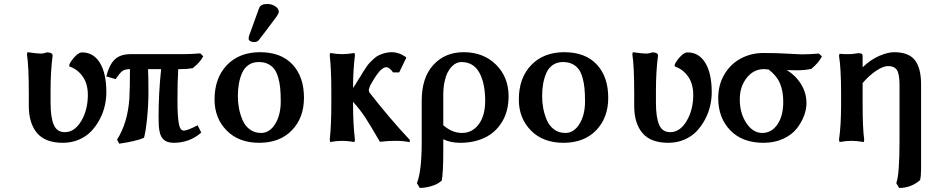

<svg xmlns="http://www.w3.org/2000/svg" viewBox="-20 -699 4603 953"><path d="M231 -250V-188Q231 -117.2 246.6 -80.1Q262.2 -43 301.8 -43Q350.1 -43 383.1 -98.1Q416 -153.3 416 -228Q416 -283.7 390.1 -319.8Q364.3 -356 324.2 -369.1V-378.9Q332 -397 351.8 -418Q371.6 -439 387.2 -439Q444.3 -439 476.1 -386.7Q507.8 -334.5 507.8 -241.2Q507.8 -207 499.8 -172.6Q491.7 -138.2 474.1 -105.2Q456.5 -72.3 431.9 -46.6Q407.2 -21 371.1 -5.6Q335 9.8 292 9.8Q204.6 9.8 163.8 -38.8Q123 -87.4 123 -172.9V-233.9Q123 -372.1 113.8 -429.2L116.2 -439.9Q165 -433.1 181.2 -433.1Q197.3 -433.1 211.9 -439Q241.2 -439 241.2 -422.9Q231 -345.2 231 -250Z M622.1 -210Q625 -260.7 625 -356Q599.1 -355.5 586.7 -345.9Q574.2 -336.4 553.7 -306.2L507.8 -319.8Q521.5 -376 548.8 -403.1Q576.2 -430.2 627.9 -430.2H889.6Q922.4 -430.2 974.1 -434.1L988.8 -419.9Q982.4 -407.7 973.6 -396.7Q964.8 -385.7 958 -379.4Q951.2 -373 937 -360.8Q912.1 -356 879.9 -356H864.7Q860.8 -293.9 860.8 -206.1Q860.8 -152.8 862.8 -127.9Q866.2 -82.5 872.8 -66.7Q879.4 -50.8 892.1 -50.8Q910.6 -50.8 960.9 -77.1L979 -41Q921.4 9.8 841.8 9.8Q806.6 9.8 788.8 -9.5Q771 -28.8 768.1 -75.2Q767.1 -86.4 767.1 -120.1Q767.1 -236.8 779.8 -356H714.8Q716.8 -317.9 716.8 -241.2Q716.8 -179.2 710.2 -113Q703.6 -46.9 694.8 -15.1Q655.8 2 571.8 14.2L561 -5.9Q613.8 -89.4 622.1 -210Z M1044.9 -205.1Q1044.9 -312 1106.4 -376Q1168 -439.9 1270.5 -439.9Q1375 -439.9 1431.9 -378.9Q1488.8 -317.9 1488.8 -213.9Q1488.8 -114.3 1428.7 -52.2Q1368.7 9.8 1266.6 9.8Q1165 9.8 1105 -51.3Q1044.9 -112.3 1044.9 -205.1ZM1263.7 -391.1Q1234.9 -391.1 1213.9 -376.7Q1192.9 -362.3 1181.9 -337.4Q1170.9 -312.5 1165.8 -283.9Q1160.6 -255.4 1160.6 -222.2Q1160.6 -191.4 1166 -162.1Q1171.4 -132.8 1183.6 -103.8Q1195.8 -74.7 1219.5 -56.9Q1243.2 -39.1 1275.9 -39.1Q1318.4 -39.1 1345.9 -83.7Q1373.5 -128.4 1373.5 -195.8Q1373.5 -232.9 1370.8 -261Q1368.2 -289.1 1360.8 -314.5Q1353.5 -339.8 1341.6 -356Q1329.6 -372.1 1310.1 -381.6Q1290.5 -391.1 1263.7 -391.1ZM1307.6 -679.2Q1328.6 -679.2 1346.2 -667.7Q1363.8 -656.2 1363.8 -640.1Q1363.8 -633.8 1354.5 -619.1Q1299.3 -544.4 1264.6 -500Q1256.8 -490.2 1241.7 -490.2Q1229 -490.2 1221.4 -495.4Q1213.9 -500.5 1213.9 -507.8Q1213.9 -510.3 1215.8 -520L1266.6 -660.2Q1274.4 -679.2 1307.6 -679.2Z M1624.5 -181.2V-249Q1624.5 -353 1616.7 -423.8L1618.7 -436Q1652.8 -430.2 1678.7 -430.2Q1703.6 -430.2 1739.7 -436L1741.7 -423.8Q1732.4 -351.6 1732.4 -262.2Q1741.7 -275.4 1765.6 -314.9V-314Q1775.9 -331.1 1780.3 -338.6Q1784.7 -346.2 1795.7 -362.5Q1806.6 -378.9 1814.5 -387.2Q1822.3 -395.5 1835.4 -407.5Q1848.6 -419.4 1860.8 -425Q1873 -430.7 1889.4 -435.3Q1905.8 -439.9 1923.8 -439.9Q1960.9 -439.9 1995.6 -415L1996.6 -412.1L1961.4 -339.8H1930.7Q1923.8 -350.6 1914.8 -357.9Q1905.8 -365.2 1898.4 -365.2Q1892.1 -365.2 1887.7 -363.5Q1883.3 -361.8 1873.3 -354.2Q1863.3 -346.7 1848.6 -325.7Q1834 -304.7 1815.4 -271H1816.4L1810.5 -254.9Q1810.5 -246.1 1813.5 -240.2Q1914.6 -110.4 2014.6 -3.9L2012.7 6.8Q1984.9 0 1939.5 0Q1907.2 0 1865.7 4.9Q1819.3 -75.7 1793.9 -114.5Q1768.6 -153.3 1732.4 -193.8V-181.2Q1732.4 -82 1741.7 -5.9L1739.7 5.9Q1703.6 0 1678.7 0Q1652.8 0 1618.7 5.9L1616.7 -5.9Q1624.5 -76.7 1624.5 -181.2Z M2172.4 198.2 2167.5 201.2Q2151.9 215.8 2120.8 224.9Q2089.8 233.9 2063.5 233.9L2049.3 210Q2073.2 151.4 2073.2 5.9V-199.2Q2073.2 -314 2131.1 -377Q2189 -439.9 2281.2 -439.9Q2379.4 -439.9 2441.9 -378.2Q2504.4 -316.4 2504.4 -221.2Q2504.4 -147 2471.9 -94Q2439.5 -41 2386 -15.6Q2332.5 9.8 2264.2 9.8Q2216.3 9.8 2180.2 -7.8V55.2Q2180.2 159.2 2172.4 198.2ZM2388.2 -198.2Q2388.2 -286.1 2359.1 -338.6Q2330.1 -391.1 2269.5 -391.1Q2257.8 -391.1 2246.1 -386Q2234.4 -380.9 2222.4 -368.7Q2210.4 -356.4 2201.2 -338.1Q2191.9 -319.8 2186 -291Q2180.2 -262.2 2180.2 -227.1V-78.1L2175.3 -82Q2221.2 -39.1 2273.4 -39.1Q2323.7 -39.1 2356 -81.8Q2388.2 -124.5 2388.2 -198.2Z M2555.2 -205.1Q2555.2 -312 2616.7 -376Q2678.2 -439.9 2780.8 -439.9Q2885.3 -439.9 2942.1 -378.9Q2999 -317.9 2999 -213.9Q2999 -114.3 2939 -52.2Q2878.9 9.8 2776.9 9.8Q2675.3 9.8 2615.2 -51.3Q2555.2 -112.3 2555.2 -205.1ZM2773.9 -391.1Q2745.1 -391.1 2724.1 -376.7Q2703.1 -362.3 2692.1 -337.4Q2681.2 -312.5 2676 -283.9Q2670.9 -255.4 2670.9 -222.2Q2670.9 -191.4 2676.3 -162.1Q2681.6 -132.8 2693.8 -103.8Q2706.1 -74.7 2729.7 -56.9Q2753.4 -39.1 2786.1 -39.1Q2828.6 -39.1 2856.2 -83.7Q2883.8 -128.4 2883.8 -195.8Q2883.8 -232.9 2881.1 -261Q2878.4 -289.1 2871.1 -314.5Q2863.8 -339.8 2851.8 -356Q2839.8 -372.1 2820.3 -381.6Q2800.8 -391.1 2773.9 -391.1Z M3235.8 -250V-188Q3235.8 -117.2 3251.5 -80.1Q3267.1 -43 3306.6 -43Q3355 -43 3387.9 -98.1Q3420.9 -153.3 3420.9 -228Q3420.9 -283.7 3395 -319.8Q3369.1 -356 3329.1 -369.1V-378.9Q3336.9 -397 3356.7 -418Q3376.5 -439 3392.1 -439Q3449.2 -439 3481 -386.7Q3512.7 -334.5 3512.7 -241.2Q3512.7 -207 3504.6 -172.6Q3496.6 -138.2 3479 -105.2Q3461.4 -72.3 3436.8 -46.6Q3412.1 -21 3376 -5.6Q3339.8 9.8 3296.9 9.8Q3209.5 9.8 3168.7 -38.8Q3127.9 -87.4 3127.9 -172.9V-233.9Q3127.9 -372.1 3118.7 -429.2L3121.1 -439.9Q3169.9 -433.1 3186 -433.1Q3202.1 -433.1 3216.8 -439Q3246.1 -439 3246.1 -422.9Q3235.8 -345.2 3235.8 -250Z M4006.8 -356.9 4000 -356Q3973.6 -350.1 3934.6 -350.1Q3898.9 -350.1 3884.8 -351.1Q3928.7 -325.2 3955.8 -281.7Q3982.9 -238.3 3982.9 -187Q3982.9 -156.2 3970.7 -123.8Q3958.5 -91.3 3934.3 -60.5Q3910.2 -29.8 3867.2 -10Q3824.2 9.8 3769.5 9.8Q3664.6 9.8 3604.7 -52.2Q3544.9 -114.3 3544.9 -211.9Q3544.9 -278.3 3575.7 -330.1Q3606.4 -381.8 3657.5 -408.9Q3708.5 -436 3769.5 -436Q3836.4 -436 3900.9 -432.1Q3904.8 -432.1 3927 -430.7Q3949.2 -429.2 3960 -429.2Q3995.1 -429.2 4044.9 -433.1L4059.6 -418.9Q4043.5 -387.2 4006.8 -356.9ZM3772 -356Q3720.7 -356 3686.3 -312.5Q3651.9 -269 3651.9 -206.1Q3651.9 -137.2 3684.6 -88.1Q3717.3 -39.1 3763.7 -39.1Q3809.6 -39.1 3838.6 -81.1Q3867.7 -123 3867.7 -193.8Q3867.7 -248 3850.8 -286.4Q3834 -324.7 3794.9 -354Q3777.3 -356 3772 -356ZM3800.8 -353Q3796.9 -353 3794.9 -354Z M4387.7 -371.1Q4364.3 -371.1 4328.6 -347.7Q4293 -324.2 4257.8 -282.2L4261.7 -285.2V-181.2Q4261.7 -62 4269.5 -5.9L4267.6 5.9Q4231.4 0 4206.5 0Q4181.2 0 4147 5.9L4144.5 -5.9Q4154.8 -75.7 4154.8 -181.2V-233.9Q4154.8 -358.9 4144.5 -421.9L4147 -432.1Q4199.2 -426.8 4238.8 -435.1Q4252.9 -435.1 4257.3 -432.1Q4261.7 -429.2 4261.7 -419.9V-365.2Q4301.8 -403.3 4344.2 -421.6Q4386.7 -439.9 4418 -439.9Q4490.2 -439.9 4521 -400.6Q4551.8 -361.3 4551.8 -279.8V137.2Q4551.8 175.8 4546.9 194.8Q4502.4 233.9 4442.9 233.9L4428.7 210Q4444.8 169.4 4444.8 2V-276.9Q4444.8 -331.5 4431.9 -351.3Q4418.9 -371.1 4387.7 -371.1Z"/></svg>

Font: Linear Smooth
Style: Bold
Weight: 700
Designer: Philipp H. Poll, Flanker
Foundry: Philipp H. Poll, reworked by Flanker
Version: Version 1.061 | FøM Fix